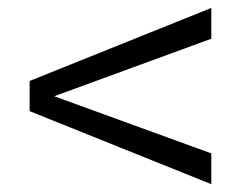

<svg xmlns="http://www.w3.org/2000/svg" viewBox="-20 -477 629 484"><path d="M54.7 -196.8V-272.9L512.7 -457V-379.4L116.7 -234.4L512.7 -90.3V-12.7Z"/></svg>

Font: Glacial Indifference
Style: Regular
Weight: 400
Designer: Alfredo Marco Pradil
Foundry: Alfredo Marco Pradil
Version: Version 1.312